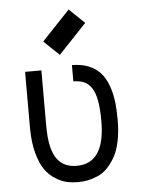

<svg xmlns="http://www.w3.org/2000/svg" viewBox="-54 -804 634 859"><g transform="rotate(-5 262.5 -374.5)"><path d="M230 -562 161.1 -627.9 286.6 -760.7 355.5 -694.8ZM462.4 -250.5Q462.4 -196.8 453.4 -153.8Q444.3 -110.8 428.2 -83Q412.1 -55.2 392.8 -35.6Q373.5 -16.1 349.9 -6.1Q326.2 3.9 305.4 8.1Q284.7 12.2 262.7 12.2Q235.8 12.2 212.2 7.1Q188.5 2 161.1 -14.9Q133.8 -31.7 114.3 -59.3Q94.7 -86.9 81.5 -136Q68.4 -185.1 68.4 -250.5V-500H141.6V-250.5Q141.6 -196.8 150.1 -159.4Q158.7 -122.1 175 -100.8Q191.4 -79.6 212.9 -70.3Q234.4 -61 262.7 -61Q389.2 -61 389.2 -250.5Q389.2 -306.2 382.3 -343.3Q375.5 -380.4 361.1 -401.1Q346.7 -421.9 327.4 -430.2Q308.1 -438.5 279.8 -438.5V-511.7Q322.8 -511.7 355.2 -498.3Q387.7 -484.9 408 -461.9Q428.2 -439 440.7 -404.8Q453.1 -370.6 457.8 -333.7Q462.4 -296.9 462.4 -250.5Z"/></g></svg>

Font: Anka/Coder Condensed
Style: Regular
Weight: 400
Width: 4
Monospace: yes
Version: Version 1.100